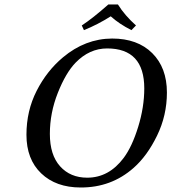

<svg xmlns="http://www.w3.org/2000/svg" viewBox="-20 -831 769 861"><path d="M460.4 -613.8Q380.9 -613.8 318.8 -549.8Q274.9 -504.4 239.3 -414.6Q203.6 -324.7 203.6 -230.5Q203.6 -136.2 249.5 -85.2Q295.4 -34.2 371.1 -34.2Q468.3 -34.2 534.7 -123Q572.3 -173.3 599.6 -262Q627 -350.6 627 -434.6Q627 -613.8 460.4 -613.8ZM579.1 -78.1Q479 10.3 341.8 9.8Q231 9.8 164.8 -53.5Q98.6 -116.7 98.6 -226.6Q98.6 -334 144.3 -423.6Q189.9 -513.2 262.2 -573.7Q362.3 -657.7 482.9 -658.2Q596.7 -658.2 662.6 -592.8Q728.5 -527.3 728.5 -416Q728.5 -313.5 684.3 -222.7Q640.1 -131.8 579.1 -78.1ZM508.8 -811Q539.1 -762.2 589.8 -716.8L569.3 -695.8Q513.7 -724.1 476.6 -757.8Q418.9 -721.2 356.4 -695.8L346.7 -716.8Q396.5 -749.5 465.8 -811Z"/></svg>

Font: Linux Biolinum
Style: Italic
Weight: 400
Italic angle: -12°
Designer: Philipp H. Poll
Foundry: Philipp H. Poll
Version: Version 1.1.3 ; ttfautohint (v0.9)